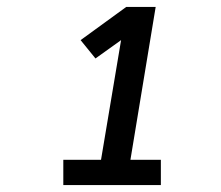

<svg xmlns="http://www.w3.org/2000/svg" viewBox="-20 -858 640 555"><path d="M163 -323V-396H272L330 -742L256 -689L213 -742L345 -838H430L357 -396H445V-323Z"/></svg>

Font: Iosevka Etoile Semibold
Style: Italic
Weight: 600
Italic angle: -9°
Designer: Belleve Invis
Foundry: Belleve Invis
Version: Version 22.1.2; ttfautohint (v1.8.4)